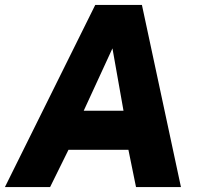

<svg xmlns="http://www.w3.org/2000/svg" viewBox="-60 -762 812 782"><path d="M328 -742H518L677 0H494L463 -152H219L144 0H-40ZM443 -311 398 -565 281 -311Z"/></svg>

Font: Morrison ExtraBold
Style: Regular
Weight: 800
Designer: Pablo Impallari, Rodrigo Fuenzalida (Modified by Dan O. Williams)
Version: Version 0.03;June 6, 2019;FontCreator 11.5.0.2425 64-bit; tt